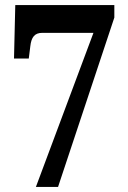

<svg xmlns="http://www.w3.org/2000/svg" viewBox="-20 -734 501 754"><path d="M121 0H208L429 -665V-714H40L35 -504H93L99 -552C103 -588 116 -605 146 -605H347Z"/></svg>

Font: Noto Serif Bengali ExtraCondensed ExtraBold
Style: Regular
Weight: 800
Width: 2
Designer: Juan Bruce, Universal Thirst, Indian Type Foundry and the Monotype Design Team.
Foundry: Monotype Imaging Inc.
Version: Version 2.003